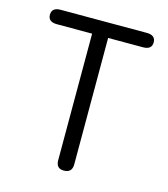

<svg xmlns="http://www.w3.org/2000/svg" viewBox="-99 -714 698 799"><g transform="rotate(15 250.0 -314.5)"><path d="M64 -636H435Q473 -636 473 -605Q473 -574 435 -574H285V-29Q285 7 249 7Q216 7 216 -29V-574H64Q26 -574 26 -605Q26 -636 64 -636Z"/></g></svg>

Font: Jura Medium
Style: Regular
Weight: 500
Designer: Daniel Johnson, Alexei Vanyashin
Foundry: Daniel Johnson
Version: Version 5.103